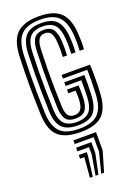

<svg xmlns="http://www.w3.org/2000/svg" viewBox="-204 -885 897 1278"><g transform="rotate(-20 245.0 -246.5)"><path d="M246.2 10Q136.8 10 87.9 -36.8Q39 -83.5 35.2 -191Q32 -282 31.2 -381.5Q30.5 -481 35.2 -601Q39.5 -715.2 89.9 -762.6Q140.2 -810 246.2 -810Q351 -810 399.2 -763.5Q447.5 -717 454.2 -610Q456.2 -579.2 456.2 -552.6Q456.2 -526 454.2 -500.5H424.2Q426.2 -528.8 426.2 -554.1Q426.2 -579.5 424.2 -608.2Q418.2 -703 377.2 -744.5Q336.2 -786 246.2 -786Q154 -786 111.6 -743.2Q69.2 -700.5 65.2 -599.8Q62.5 -528.8 61.6 -463.9Q60.8 -399 61.8 -332.9Q62.8 -266.8 65.2 -192Q68.8 -98.8 109.5 -56.4Q150.2 -14 246.2 -14Q338.2 -14 379.9 -55.5Q421.5 -97 426.2 -192.5Q431 -291.8 428.5 -365H256.2V-391H457.2Q459.8 -344.2 459.4 -296Q459 -247.8 456.2 -191Q451 -83.5 402.4 -36.8Q353.8 10 246.2 10ZM246.2 -38Q167.5 -38 132.8 -74.4Q98 -110.8 95.2 -193Q92.8 -267 91.8 -332.1Q90.8 -397.2 91.6 -461.9Q92.5 -526.5 95.2 -598.8Q98.8 -686.2 133.8 -724.1Q168.8 -762 246.2 -762Q323.5 -762 356.4 -724.2Q389.2 -686.5 394.2 -606.5Q396.2 -574.8 396.4 -553.8Q396.5 -532.8 394.5 -500.5H364.5Q366 -525 366.2 -550Q366.5 -575 364.5 -603.5Q360 -675.8 332.6 -706.9Q305.2 -738 246.2 -738Q184.8 -738 156.4 -705.6Q128 -673.2 125.2 -597.8Q122.5 -525.8 121.6 -461.4Q120.8 -397 121.8 -332.2Q122.8 -267.5 125.2 -194Q127.8 -123.2 155.8 -92.6Q183.8 -62 246.2 -62Q306.5 -62 334.9 -92.6Q363.2 -123.2 366 -194.8Q367 -219.8 367.2 -253.2Q367.5 -286.8 367.2 -313H256.2V-339H398.2Q399.5 -302.5 398.9 -269.4Q398.2 -236.2 396.2 -193.8Q392.2 -113.2 358.9 -75.6Q325.5 -38 246.2 -38ZM246.2 -86Q196.5 -86 176.9 -113.1Q157.2 -140.2 155.2 -195.2Q152.8 -266 151.8 -329.5Q150.8 -393 151.6 -457.8Q152.5 -522.5 155.2 -597.2Q157.8 -659.8 179 -686.9Q200.2 -714 246.2 -714Q289.8 -714 310.2 -688.1Q330.8 -662.2 334.5 -602.5Q336 -578.2 336.1 -553.1Q336.2 -528 334.5 -500.5H304.5Q306.5 -532.5 306.2 -554Q306 -575.5 304.5 -600.5Q301.5 -648.5 288 -669.2Q274.5 -690 246.2 -690Q216 -690 201.6 -668.2Q187.2 -646.5 185.2 -596.8Q182.5 -523.8 181.6 -460Q180.8 -396.2 181.8 -332.6Q182.8 -269 185.2 -196.2Q187 -150.2 200.8 -130.1Q214.5 -110 246.2 -110Q276.8 -110 291.9 -129.9Q307 -149.8 309.5 -198.5Q310 -208 309.4 -229.5Q308.8 -251 308.2 -261H256.2V-287H339Q339.5 -264.2 339.9 -240.8Q340.2 -217.2 339.2 -196.5Q336.5 -137.5 314.9 -111.8Q293.2 -86 246.2 -86ZM279.2 317 315.2 175V71H181.2V45H341.2V175L299.2 317ZM239.2 317 263.2 175V123H181.2V97H289.2V175L259.2 317ZM199.2 317 211.2 175H181.2V149H237.2V175L219.2 317Z"/></g></svg>

Font: Big Shoulders Inline Display Black
Style: Regular
Weight: 900
Designer: Patric King
Foundry: XO Type Co
Version: Version 1.000